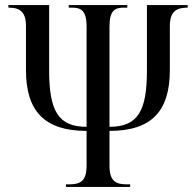

<svg xmlns="http://www.w3.org/2000/svg" viewBox="-20 -734 768 754"><path d="M239 0H491V-10H480C438 -10 410 -19 410 -83V-220C576 -220 647 -298 647 -459V-632C647 -694 679 -704 717 -704V-714H557V-457C557 -299 522 -236 410 -236V-630C410 -694 432 -704 467 -704H480V-714H250V-704H262C297 -704 320 -694 320 -630V-236C210 -236 173 -297 173 -457V-714H13V-704C51 -704 82 -694 82 -632V-459C82 -300 152 -220 320 -220V-83C320 -19 292 -10 250 -10H239Z"/></svg>

Font: Noto Serif Display Condensed
Style: Regular
Weight: 400
Width: 3
Designer: Monotype Design Team
Foundry: Monotype Imaging Inc.
Version: Version 2.009